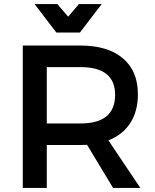

<svg xmlns="http://www.w3.org/2000/svg" viewBox="-20 -924 763 944"><path d="M373 -764H257L150 -904H262L315 -842L368 -904H480ZM670 0H536L408 -212Q398 -211 376 -211H210V0H92V-700H376Q510 -700 584 -637.5Q658 -575 658 -461Q658 -377 620.5 -319Q583 -261 513 -234ZM210 -317H376Q546 -317 546 -458Q546 -594 376 -594H210Z"/></svg>

Font: Montserrat-Arabic
Style: Regular
Weight: 400
Designer: Mohamed Gaber
Foundry: Kief Type Foundry
Version: Version 5.008;PS 005.008;hotconv 1.0.88;makeotf.lib2.5.64775